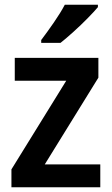

<svg xmlns="http://www.w3.org/2000/svg" viewBox="-20 -786 469 806"><path d="M401 0H28V-75L258 -447H42V-543H393V-460L168 -96H401ZM391 -756Q375 -737 347.5 -709Q320 -681 289 -653Q258 -625 234 -606H153V-618Q178 -651 206 -691.5Q234 -732 252 -766H391Z"/></svg>

Font: Noto Sans SemiCondensed SemiBold
Style: Regular
Weight: 600
Width: 4
Designer: Monotype Design Team
Foundry: Monotype Imaging Inc.
Version: Version 2.013; ttfautohint (v1.8.4.7-5d5b)